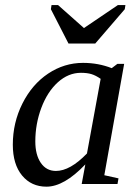

<svg xmlns="http://www.w3.org/2000/svg" viewBox="-20 -715 540 746"><path d="M385.3 -34.2 440.4 -22 436.5 0H297.4L311.5 -76.2Q229 10.3 160.6 10.3Q101.6 10.3 65.7 -33.2Q29.8 -76.7 29.8 -152.8Q29.8 -238.3 67.1 -312.7Q104.5 -387.2 167 -429Q229.5 -470.7 302.7 -470.7Q361.8 -470.7 414.1 -450.2L436 -466.8H462.4ZM371.1 -408.7Q352.1 -421.9 335.4 -427Q318.8 -432.1 294.4 -432.1Q245.6 -432.1 204.8 -395.3Q164.1 -358.4 140.6 -295.9Q117.2 -233.4 117.2 -165.5Q117.2 -113.3 138.7 -82Q160.2 -50.8 197.3 -50.8Q252.4 -50.8 317.9 -118.7ZM205.6 -695.3 306.2 -606 438 -695.3H467.3L464.8 -679.2L350.1 -545.9H246.1L177.7 -679.2L180.2 -695.3Z"/></svg>

Font: Tinos
Style: Italic
Weight: 400
Italic angle: -16.333°
Designer: Steve Matteson
Foundry: Monotype Imaging Inc.
Version: Version 1.32